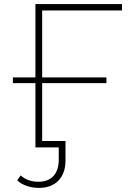

<svg xmlns="http://www.w3.org/2000/svg" viewBox="-20 -720 635 938"><path d="M153 0H267V59C267 130 231 168 167 168C133 168 103 157 81 137L64 161C90 186 131 198 171 198C252 198 300 146 300 65V-31H186V-314H500V-342H186V-669H576V-700H153V-342H43V-314H153Z"/></svg>

Font: Chess Sans ExtraLight
Style: Regular
Weight: 275
Designer: Wolf Bōese
Foundry: Wolf Bōese
Version: Version 7.223;Glyphs 3.3 (3306)